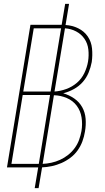

<svg xmlns="http://www.w3.org/2000/svg" viewBox="-20 -863 540 990"><path d="M159 107 177 0H16L137 -735H298L316 -843H336L318 -734Q353 -732 383.5 -717Q414 -702 432.5 -675Q451 -648 454.5 -613Q458 -578 453 -543Q448 -516 437 -489Q426 -462 406.5 -440Q387 -418 360.5 -403.5Q334 -389 306 -382Q337 -373 363 -355Q389 -337 404 -310Q419 -283 421.5 -250.5Q424 -218 418 -184Q414 -159 405 -134.5Q396 -110 380.5 -88Q365 -66 343 -49.5Q321 -33 297 -22.5Q273 -12 247.5 -6.5Q222 -1 197 0L179 107ZM100 -391H241L295 -717H154ZM261 -391Q291 -393 321.5 -404Q352 -415 376.5 -436Q401 -457 415 -486.5Q429 -516 434 -546Q439 -577 435.5 -608Q432 -639 415.5 -663Q399 -687 372.5 -701Q346 -715 315 -717ZM39 -18H180L238 -373H97ZM200 -18Q222 -19 245 -24Q268 -29 290 -39Q312 -49 331.5 -64.5Q351 -80 365.5 -100Q380 -120 388 -142.5Q396 -165 400 -187Q406 -223 400.5 -257.5Q395 -292 375.5 -318Q356 -344 324.5 -357.5Q293 -371 258 -372Z"/></svg>

Font: Iosevka Term Curly Thin
Style: Italic
Weight: 100
Italic angle: -9°
Designer: Belleve Invis
Foundry: Belleve Invis
Version: Version 32.3.0